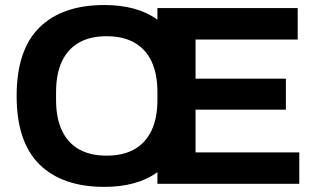

<svg xmlns="http://www.w3.org/2000/svg" viewBox="-20 -718 1242 750"><path d="M387.7 12Q223.5 12 134.2 -75.7Q45 -163.3 45 -343.2Q45 -523.1 134.2 -610.8Q223.5 -698.4 387.7 -698.4Q450.8 -698.4 503.2 -684.2Q555.5 -669.9 594.9 -641V-686.4H1142.9V-563.7H743.9V-410.8H1096.7V-289.6H743.9V-122.7H1149.1V0H594.9V-45.5Q555.5 -16.6 503.2 -2.3Q450.8 12 387.7 12ZM396.4 -110Q461.1 -110 505.2 -135Q549.3 -160.1 572.1 -208.7Q594.9 -257.2 594.9 -326.9V-358Q594.9 -429.3 572.1 -477.8Q549.3 -526.3 505.2 -551.4Q461.1 -576.5 396.4 -576.5Q332 -576.5 288.2 -551.4Q244.3 -526.3 221.7 -477.8Q199 -429.3 199 -358V-326.9Q199 -257.2 221.7 -208.7Q244.3 -160.1 288.2 -135Q332 -110 396.4 -110Z"/></svg>

Font: Archivo Variable SemiBold
Style: Regular
Weight: 600
Designer: Hector Gatti
Foundry: Omnibus-Type
Version: Version 2.001